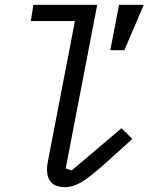

<svg xmlns="http://www.w3.org/2000/svg" viewBox="-20 -760 640 792"><path d="M174 -59Q174 -78 177 -91L289 -673H107L118 -740H381L251 -65L276 -57L481 -231L526 -187L422 -93Q352 -30 316.5 -9Q281 12 249 12Q210 12 192 -7Q174 -26 174 -59ZM493 -553H435L471 -740H573Z"/></svg>

Font: iA Writer Mono V
Style: Regular
Weight: 400
Italic angle: -9.5°
Designer: Mike Abbink, Paul van der Laan, Pieter van Rosmalen
Foundry: Bold Monday
Version: Version 2.000